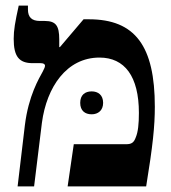

<svg xmlns="http://www.w3.org/2000/svg" viewBox="-20 -667 612 687"><path d="M43 0H102L130 -228C147 -355 218 -461 336 -461C426 -461 477 -394 477 -263C477 -224 474 -195 466 -176C459 -156 450 -151 431 -151H244L222 0H503C527 -147 534 -216 534 -285C534 -502 464 -598 298 -598H279L194 -498L192 -499V-526C192 -575 180 -592 140 -592H123C93 -592 80 -606 80 -633V-647H47C34 -588 29 -559 29 -528C29 -465 48 -441 97 -441H125C135 -441 141 -438 141 -432C141 -428 139 -422 133 -411C120 -387 82 -325 69 -219ZM267 -299C267 -271 284 -258 308 -258C331 -258 349 -272 349 -299C349 -327 331 -340 308 -340C284 -340 267 -327 267 -299Z"/></svg>

Font: Noto Serif Hebrew SemiCondensed
Style: Bold
Weight: 700
Width: 4
Designer: Monotype Design Team
Foundry: Monotype Imaging Inc.
Version: Version 2.004